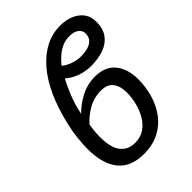

<svg xmlns="http://www.w3.org/2000/svg" viewBox="-222 -873 991 991"><g transform="rotate(-45 273.0 -377.5)"><path d="M237 10Q142 10 95.5 -48Q49 -106 49 -214Q49 -249 53.5 -291Q58 -333 68 -376Q112 -566 199.5 -665.5Q287 -765 398 -765Q463 -765 504.5 -733.5Q546 -702 546 -646Q546 -596 522.5 -564.5Q499 -533 458.5 -518.5Q418 -504 367 -504Q327 -504 289.5 -517Q252 -530 224 -555Q204 -519 184.5 -470Q165 -421 154 -366Q187 -401 235.5 -426.5Q284 -452 340 -452Q414 -452 451.5 -406Q489 -360 489 -283Q489 -230 474.5 -178Q460 -126 429.5 -83.5Q399 -41 351 -15.5Q303 10 237 10ZM367 -576Q390 -576 412.5 -582Q435 -588 449.5 -603Q464 -618 464 -643Q464 -665 446 -679Q428 -693 392 -693Q356 -693 322 -672Q288 -651 258 -613Q276 -597 306 -586.5Q336 -576 367 -576ZM246 -63Q286 -63 315 -83Q344 -103 362.5 -135.5Q381 -168 390 -205.5Q399 -243 399 -278Q399 -323 378.5 -351Q358 -379 312 -379Q260 -379 217 -354.5Q174 -330 145 -296Q142 -276 140 -254Q138 -232 138 -212Q138 -136 166 -99.5Q194 -63 246 -63Z"/></g></svg>

Font: BC Sans
Style: Italic
Weight: 400
Italic angle: -12°
Designer: Monotype Design Team
Designer: Province of B.C.
Foundry: Monotype Imaging Inc.
Version: Version 2.000;GOOG;noto-source:20170915:90ef993387c0